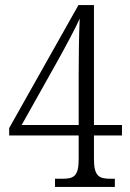

<svg xmlns="http://www.w3.org/2000/svg" viewBox="-20 -734 512 754"><path d="M196 0H431V-32H415C370 -32 349 -41 349 -109V-202H459V-243H349V-714H288L16 -231V-202H289V-109C289 -41 269 -32 224 -32H196ZM65 -243 208 -498C232 -541 282 -634 293 -661C290 -598 289 -501 289 -443V-243Z"/></svg>

Font: Noto Serif Devanagari Condensed Light
Style: Regular
Weight: 300
Width: 3
Designer: Universal Thirst, Indian Type Foundry and the Monotype Design Team
Foundry: Monotype Imaging Inc.
Version: Version 2.004